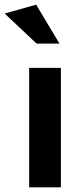

<svg xmlns="http://www.w3.org/2000/svg" viewBox="-66 -803 342 823"><path d="M195 -512H59V0H195ZM91 -616H189L89 -783L-46 -745Z"/></svg>

Font: Geom SemiBold
Style: Bold
Weight: 600
Version: Version 1.102